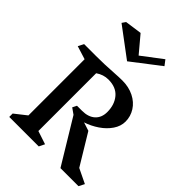

<svg xmlns="http://www.w3.org/2000/svg" viewBox="-314 -1296 1445 1445"><g transform="rotate(45 409.0 -573.0)"><path d="M795 0H603L389 -353L342 -386L359 -420H413Q479 -420 516.5 -454Q554 -488 554 -548Q554 -626 511.5 -676.5Q469 -727 387 -727Q334 -727 288 -695V-80L394 -45L372 0H58V-36L152 -110V-708L46 -741L69 -786H195Q286 -786 372 -792Q436 -796 466 -796Q535 -796 589 -769Q643 -742 672.5 -695.5Q702 -649 702 -594Q702 -545 671.5 -500Q641 -455 591 -421Q541 -387 485 -369L553 -347L702 -101L818 -45ZM389 -923 155 -1098 175 -1127 310 -1146 420 -1015 582 -1138 614 -1096Z"/></g></svg>

Font: InknutAntiqua
Style: Medium
Weight: 500
Designer: Claus Eggers Srensen
Foundry: Claus Eggers Srensen
Version: Version 1.000; ttfautohint (v1.2) -l 7 -r 28 -G 50 -x 13 -D 